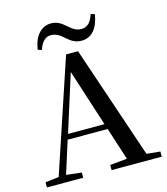

<svg xmlns="http://www.w3.org/2000/svg" viewBox="-134 -1047 1003 1150"><g transform="rotate(-15 367.5 -471.5)"><path d="M173 -811 197 -803C212 -850 237 -875 271 -875C308 -875 332 -853 356 -832C378 -813 403 -795 442 -795C505 -795 546 -844 559 -928L535 -936C520 -889 497 -863 459 -863C423 -863 400 -884 376 -905C353 -925 328 -943 290 -943C229 -943 185 -894 173 -811ZM330 -631 444 -277H218ZM414 0H725V-32L641 -40L404 -740H330L97 -42L13 -32V0H238V-32L143 -43L207 -244H455L520 -42L414 -32Z"/></g></svg>

Font: Noto Serif CJK HK SemiBold
Style: Regular
Weight: 600
Designer: Ryoko NISHIZUKA 西塚涼子 (kana & ideographs); Frank Grießhammer (Latin, Greek & Cyrillic); Wenlong ZHANG 张文龙 (bopomofo); San
Foundry: Adobe
Version: Version 2.001;hotconv 1.1.0;makeotfexe 2.6.0